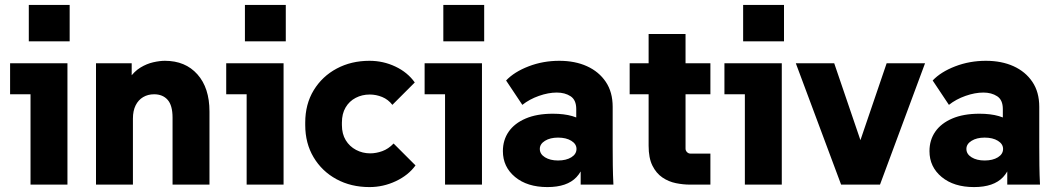

<svg xmlns="http://www.w3.org/2000/svg" viewBox="-20 -750 4296 780"><path d="M104 0V-434L171 -367H21V-493H254V0ZM97 -582V-730H263V-582Z M370 0V-493H515V-355H475Q485 -402 505 -431Q525 -460 550.5 -475.5Q576 -491 602.5 -497Q629 -503 650 -503Q733 -503 782 -448Q831 -393 831 -297V0H681V-272Q681 -322 661 -344.5Q641 -367 606 -367Q581 -367 561.5 -355.5Q542 -344 531 -322Q520 -300 520 -268V0Z M982 0V-434L1049 -367H899V-493H1132V0ZM975 -582V-730H1141V-582Z M1481 10Q1406 10 1347 -22Q1288 -54 1254 -111Q1220 -168 1220 -242V-252Q1220 -327 1254.5 -383.5Q1289 -440 1348 -471.5Q1407 -503 1481 -503Q1537 -503 1586.5 -479.5Q1636 -456 1665 -415L1574 -324Q1557 -346 1532.5 -356Q1508 -366 1482 -366Q1451 -366 1425 -352.5Q1399 -339 1384 -313.5Q1369 -288 1369 -252V-242Q1369 -206 1384.5 -180.5Q1400 -155 1426.5 -141Q1453 -127 1484 -127Q1508 -127 1533 -136Q1558 -145 1579 -167L1668 -78Q1639 -38 1588 -14Q1537 10 1481 10Z M1788 0V-434L1855 -367H1705V-493H1938V0ZM1781 -582V-730H1947V-582Z M2339 0V-145L2321 -202V-307Q2321 -344 2298 -359Q2275 -374 2242 -374Q2208 -374 2169.5 -360.5Q2131 -347 2102 -324L2036 -423Q2069 -458 2127.5 -480.5Q2186 -503 2252 -503Q2316 -503 2364.5 -481Q2413 -459 2441 -417.5Q2469 -376 2469 -316V-155Q2469 -116 2469.5 -77.5Q2470 -39 2472 0ZM2204 10Q2122 10 2072.5 -31Q2023 -72 2023 -136Q2023 -181 2046.5 -215Q2070 -249 2115.5 -268.5Q2161 -288 2226 -288Q2317 -288 2360.5 -249Q2404 -210 2404 -145H2360Q2360 -71 2322 -30.5Q2284 10 2204 10ZM2247 -98Q2280 -98 2301 -111Q2322 -124 2322 -145Q2322 -165 2301 -178Q2280 -191 2247 -191Q2215 -191 2194 -178Q2173 -165 2173 -145Q2173 -124 2194 -111Q2215 -98 2247 -98Z M2783 0Q2755 0 2725.5 -6Q2696 -12 2671 -29Q2646 -46 2630.5 -77Q2615 -108 2615 -158V-612H2765V-146Q2765 -138 2771 -132Q2777 -126 2785 -126H2866V0ZM2538 -367V-493H2866V-367Z M3006 0V-434L3073 -367H2923V-493H3156V0ZM2999 -582V-730H3165V-582Z M3397 0 3213 -493H3369L3504 -97H3447L3582 -493H3738L3555 0Z M4072 0V-145L4054 -202V-307Q4054 -344 4031 -359Q4008 -374 3975 -374Q3941 -374 3902.5 -360.5Q3864 -347 3835 -324L3769 -423Q3802 -458 3860.5 -480.5Q3919 -503 3985 -503Q4049 -503 4097.5 -481Q4146 -459 4174 -417.5Q4202 -376 4202 -316V-155Q4202 -116 4202.5 -77.5Q4203 -39 4205 0ZM3937 10Q3855 10 3805.5 -31Q3756 -72 3756 -136Q3756 -181 3779.5 -215Q3803 -249 3848.5 -268.5Q3894 -288 3959 -288Q4050 -288 4093.5 -249Q4137 -210 4137 -145H4093Q4093 -71 4055 -30.5Q4017 10 3937 10ZM3980 -98Q4013 -98 4034 -111Q4055 -124 4055 -145Q4055 -165 4034 -178Q4013 -191 3980 -191Q3948 -191 3927 -178Q3906 -165 3906 -145Q3906 -124 3927 -111Q3948 -98 3980 -98Z"/></svg>

Font: SUSE ExtraBold
Style: Regular
Weight: 800
Designer: Rene Bieder
Foundry: SUSE
Version: Version 1.000